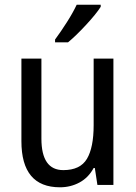

<svg xmlns="http://www.w3.org/2000/svg" viewBox="-20 -786 577 816"><path d="M306 -766Q290 -732 264.5 -692Q239 -652 214 -618V-606H269Q302 -633 345.5 -680Q389 -727 408 -757V-766ZM378 -537V-254Q378 -159 349.5 -111Q321 -63 249 -63Q156 -63 156 -197V-537H71V-186Q71 10 235 10Q280 10 318 -10.5Q356 -31 378 -72H383L394 0H462V-537Z"/></svg>

Font: Noto Sans UI SemiCondensed
Style: Regular
Weight: 400
Width: 4
Designer: Monotype Design Team
Foundry: Monotype Imaging Inc.
Version: 1.001